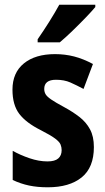

<svg xmlns="http://www.w3.org/2000/svg" viewBox="-20 -786 447 816"><path d="M379 -161Q379 -74 327 -32Q275 10 183 10Q139 10 103.5 2.5Q68 -5 34 -21V-145Q66 -127 105.5 -113.5Q145 -100 182 -100Q213 -100 227.5 -112.5Q242 -125 242 -148Q242 -160 237.5 -171.5Q233 -183 214.5 -197Q196 -211 153 -233Q91 -264 62 -302Q33 -340 33 -405Q33 -477 81.5 -516.5Q130 -556 214 -556Q256 -556 295 -546Q334 -536 375 -514L335 -408Q305 -424 279 -435.5Q253 -447 218 -447Q168 -447 168 -408Q168 -396 173.5 -386Q179 -376 197 -363.5Q215 -351 254 -330Q289 -311 317.5 -289Q346 -267 362.5 -236.5Q379 -206 379 -161ZM385 -756Q370 -738 343.5 -710.5Q317 -683 287.5 -654.5Q258 -626 234 -606H140V-619Q165 -655 189.5 -694Q214 -733 232 -766H385Z"/></svg>

Font: Noto Sans Gurmukhi UI Condensed
Style: Bold
Weight: 700
Width: 3
Designer: Jelle Bosma - Monotype Design Team
Foundry: Monotype Imaging Inc.
Version: Version 2.004; ttfautohint (v1.8.4.7-5d5b)